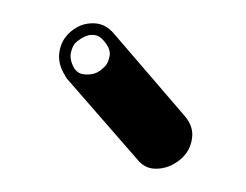

<svg xmlns="http://www.w3.org/2000/svg" viewBox="-20 -93 211 165"><path d="M41 -66C35 -61 32 -55 31 -48C30 -41 32 -34 36 -28C36 -27 37 -27 37 -26L98 44C102 49 107 52 114 52C122 52 129 49 135 44C141 39 144 33 145 26C146 19 144 13 139 7L78 -64C73 -70 67 -73 60 -73C53 -73 47 -71 41 -66ZM47 -58C51 -61 55 -63 59 -63C63 -63 66 -62 70 -57C74 -52 75 -48 74 -44C73 -40 72 -37 68 -34C65 -31 61 -29 55 -29C50 -29 47 -30 44 -34C41 -39 40 -44 41 -48C42 -52 43 -55 47 -58Z"/></svg>

Font: AppleStorm
Style: ShdRgIta
Weight: 400
Foundry: Cannot Into Space Fonts
Version: Version 1.01